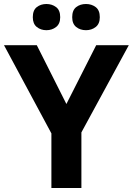

<svg xmlns="http://www.w3.org/2000/svg" viewBox="-20 -940 664 960"><path d="M312 -420 461 -714H624L387 -278V0H237V-273L0 -714H164ZM144 -854Q144 -889 164 -904.5Q184 -920 212 -920Q240 -920 260.5 -904.5Q281 -889 281 -854Q281 -821 260.5 -805Q240 -789 212 -789Q184 -789 164 -805Q144 -821 144 -854ZM341 -854Q341 -889 361 -904.5Q381 -920 410 -920Q438 -920 458.5 -904.5Q479 -889 479 -854Q479 -821 458.5 -805Q438 -789 410 -789Q381 -789 361 -805Q341 -821 341 -854Z"/></svg>

Font: Noto Sans Vithkuqi
Style: Bold
Weight: 700
Version: Version 1.001; ttfautohint (v1.8.4.7-5d5b)